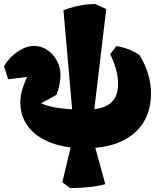

<svg xmlns="http://www.w3.org/2000/svg" viewBox="-25 -732 801 974"><path d="M406 20Q306 20 232 -8.5Q158 -37 118 -89.5Q78 -142 78 -213Q78 -232 81.5 -251.5Q85 -271 94 -296.5Q103 -322 120 -358.5Q137 -395 163 -449L156 -347L17 -330L-5 -395Q20 -440 63.5 -469.5Q107 -499 149 -499Q185 -499 215 -478.5Q245 -458 263.5 -424.5Q282 -391 282 -350Q282 -330 277 -305Q272 -280 262 -251L183 -208Q220 -192 268.5 -184.5Q317 -177 385 -177H425Q473 -177 506.5 -191Q540 -205 557 -233.5Q574 -262 574 -307Q574 -343 563.5 -380.5Q553 -418 534 -457L565 -498Q596 -494 629.5 -481Q663 -468 684 -451Q741 -355 741 -258Q741 -171 701 -108.5Q661 -46 586.5 -13Q512 20 406 20ZM332 222 291 193 339 -8 346 -119 297 -680Q343 -697 380.5 -704Q418 -711 457 -712L514 -686L445 -107L452 -6L509 202Q487 209 456 213.5Q425 218 392.5 220Q360 222 332 222Z"/></svg>

Font: Eczar ExtraBold
Style: Regular
Weight: 800
Designer: Vaibhav Singh
Foundry: Rosetta Type Foundry
Version: Version 2.000